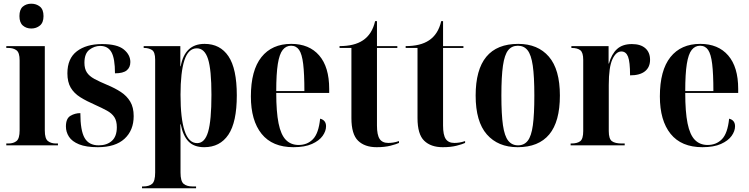

<svg xmlns="http://www.w3.org/2000/svg" viewBox="-20 -785 4044 1037"><path d="M149 -631Q122 -631 103.5 -647Q85 -663 85 -698Q85 -734 103.5 -749.5Q122 -765 149 -765Q176 -765 195.5 -749.5Q215 -734 215 -698Q215 -663 195.5 -647Q176 -631 149 -631ZM14 0V-10H26Q53 -10 69.5 -23.5Q86 -37 86 -81V-459Q86 -501 69 -513.5Q52 -526 26 -526H14V-536H222V-80Q222 -36 239 -23Q256 -10 282 -10H293V0Z M508 10Q445 10 407 -5.5Q369 -21 352.5 -46.5Q336 -72 336 -102Q336 -145 360.5 -159.5Q385 -174 414 -174Q414 -80 437 -40Q460 0 513 0Q557 0 584 -24Q611 -48 611 -98Q611 -132 597.5 -152.5Q584 -173 557.5 -187.5Q531 -202 493 -219Q447 -239 413.5 -260Q380 -281 362 -311.5Q344 -342 344 -389Q344 -469 395 -508Q446 -547 531 -547Q613 -547 648.5 -518Q684 -489 684 -450Q684 -421 664.5 -405Q645 -389 601 -389Q601 -469 582 -503Q563 -537 521 -537Q490 -537 463 -516.5Q436 -496 436 -446Q436 -414 449 -394Q462 -374 489.5 -359Q517 -344 560 -326Q601 -309 633 -288Q665 -267 683.5 -236Q702 -205 702 -158Q702 -81 652.5 -35.5Q603 10 508 10Z M747 232V222H754Q785 222 801.5 208Q818 194 818 147V-463Q818 -505 800 -515.5Q782 -526 760 -526H756V-536H954V-427H956Q978 -548 1085 -548Q1169 -548 1214 -481Q1259 -414 1259 -270Q1259 -125 1213.5 -57.5Q1168 10 1083 10Q1028 10 998 -21Q968 -52 956 -114H954Q955 -80 955 -45Q955 -10 955 25V147Q955 194 972 208Q989 222 1019 222H1039V232ZM1045 -12Q1086 -12 1104 -73Q1122 -134 1122 -273Q1122 -409 1103.5 -466.5Q1085 -524 1043 -524Q997 -524 976 -459.5Q955 -395 955 -273Q955 -145 977 -78.5Q999 -12 1045 -12Z M1565 10Q1451 10 1393 -62Q1335 -134 1335 -264Q1335 -405 1392 -476.5Q1449 -548 1553 -548Q1650 -548 1704 -485.5Q1758 -423 1758 -305V-283H1472Q1472 -181 1484.5 -119Q1497 -57 1524 -29.5Q1551 -2 1593 -2Q1640 -2 1670.5 -33.5Q1701 -65 1709 -144Q1741 -136 1741 -103Q1741 -77 1722.5 -51Q1704 -25 1665 -7.5Q1626 10 1565 10ZM1624 -293Q1624 -386 1617.5 -439.5Q1611 -493 1595.5 -515.5Q1580 -538 1552 -538Q1525 -538 1507 -515.5Q1489 -493 1480.5 -439.5Q1472 -386 1472 -293Z M2014 10Q1950 10 1914 -25Q1878 -60 1878 -147V-526H1814V-536Q1894 -536 1940 -567Q1990 -600 2006 -671H2016V-536H2126V-526H2016V-107Q2016 -56 2030.5 -34.5Q2045 -13 2077 -13Q2089 -13 2103 -15Q2117 -17 2135 -23V-13Q2120 -6 2089 2Q2058 10 2014 10Z M2371 10Q2307 10 2271 -25Q2235 -60 2235 -147V-526H2171V-536Q2251 -536 2297 -567Q2347 -600 2363 -671H2373V-536H2483V-526H2373V-107Q2373 -56 2387.5 -34.5Q2402 -13 2434 -13Q2446 -13 2460 -15Q2474 -17 2492 -23V-13Q2477 -6 2446 2Q2415 10 2371 10Z M2776 10Q2670 10 2609.5 -59Q2549 -128 2549 -269Q2549 -548 2779 -548Q2885 -548 2944.5 -479Q3004 -410 3004 -269Q3004 -128 2946.5 -59Q2889 10 2776 10ZM2778 0Q2811 0 2830.5 -25Q2850 -50 2858 -108.5Q2866 -167 2866 -269Q2866 -372 2857.5 -430.5Q2849 -489 2829.5 -513.5Q2810 -538 2777 -538Q2744 -538 2724.5 -513.5Q2705 -489 2696.5 -430.5Q2688 -372 2688 -269Q2688 -167 2696.5 -108.5Q2705 -50 2725 -25Q2745 0 2778 0Z M3062 0V-10H3066Q3098 -10 3114 -22.5Q3130 -35 3130 -77V-462Q3130 -501 3114.5 -513.5Q3099 -526 3068 -526H3066V-536H3267V-442H3269Q3283 -493 3312.5 -520Q3342 -547 3393 -547Q3440 -547 3465.5 -524.5Q3491 -502 3491 -462Q3491 -422 3463.5 -400Q3436 -378 3383 -378Q3383 -451 3372 -479Q3361 -507 3336 -507Q3307 -507 3287.5 -464.5Q3268 -422 3268 -326V-77Q3268 -35 3285 -22.5Q3302 -10 3338 -10H3354V0Z M3774 10Q3660 10 3602 -62Q3544 -134 3544 -264Q3544 -405 3601 -476.5Q3658 -548 3762 -548Q3859 -548 3913 -485.5Q3967 -423 3967 -305V-283H3681Q3681 -181 3693.5 -119Q3706 -57 3733 -29.5Q3760 -2 3802 -2Q3849 -2 3879.5 -33.5Q3910 -65 3918 -144Q3950 -136 3950 -103Q3950 -77 3931.5 -51Q3913 -25 3874 -7.5Q3835 10 3774 10ZM3833 -293Q3833 -386 3826.5 -439.5Q3820 -493 3804.5 -515.5Q3789 -538 3761 -538Q3734 -538 3716 -515.5Q3698 -493 3689.5 -439.5Q3681 -386 3681 -293Z"/></svg>

Font: Noto Serif Display Condensed
Style: Bold
Weight: 700
Width: 3
Designer: Monotype Design Team
Foundry: Monotype Imaging Inc.
Version: Version 2.009